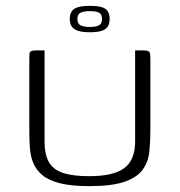

<svg xmlns="http://www.w3.org/2000/svg" viewBox="-20 -632 613 655"><path d="M493 -188Q493 -150 489.5 -115Q486 -80 467 -53.5Q448 -27 405 -12Q362 3 284 3Q223 3 184 -7Q145 -17 124 -35Q103 -53 93.5 -76Q84 -99 82 -127Q80 -155 80 -184V-429Q80 -442 80.5 -448.5Q81 -455 86.5 -457.5Q92 -460 102 -460H132V-149Q132 -104 147.5 -78Q163 -52 196.5 -41.5Q230 -31 284 -31Q367 -31 404 -58.5Q441 -86 441 -150V-460H470Q481 -460 486 -457.5Q491 -455 492 -448.5Q493 -442 493 -429ZM286 -522Q261 -522 246 -527Q231 -532 224.5 -542Q218 -552 218 -568Q218 -583 224.5 -593Q231 -603 246 -607.5Q261 -612 286 -612Q313 -612 327.5 -607.5Q342 -603 348 -593Q354 -583 354 -568Q354 -552 348 -542Q342 -532 327.5 -527Q313 -522 286 -522ZM286 -540Q307 -540 317.5 -545.5Q328 -551 328 -567Q328 -584 317.5 -589Q307 -594 286 -594Q267 -594 255.5 -589Q244 -584 244 -567Q244 -551 255 -545.5Q266 -540 286 -540Z"/></svg>

Font: Genos Thin Light
Style: Regular
Weight: 300
Version: Version 1.010